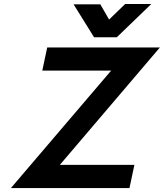

<svg xmlns="http://www.w3.org/2000/svg" viewBox="-20 -951 829 971"><path d="M218.8 -710.9H788.6L282.7 -117.2H659.7L634.8 0H35.2L542 -593.8H193.8ZM745.1 -930.7 570.8 -762.7H455.6L352.1 -929.2H487.3L531.7 -852.1L612.8 -930.7Z"/></svg>

Font: Tuffy
Style: BoldItalic
Weight: 700
Italic angle: -12°
Designer: Thatcher Ulrich, Karoly Barta, Michael Everson
Version: Version 001.271